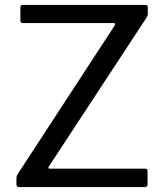

<svg xmlns="http://www.w3.org/2000/svg" viewBox="-20 -762 671 782"><path d="M47 -12V-35Q47 -42 49 -47Q51 -52 58 -62L447 -658Q449 -662 449 -664Q449 -668 442 -668H74Q63 -668 63 -679V-732Q63 -742 73 -742H573Q582 -742 582 -732V-706Q582 -697 574 -686L179 -84Q176 -80 177.5 -77.5Q179 -75 183 -75H570Q581 -75 581 -66V-11Q581 0 569 0H60Q53 0 50 -2.5Q47 -5 47 -12Z"/></svg>

Font: Libre Franklin
Style: Regular
Weight: 400
Designer: Pablo Impallari, Rodrigo Fuenzalida
Foundry: Impallari Type
Version: Version 1.002; ttfautohint (v1.5)